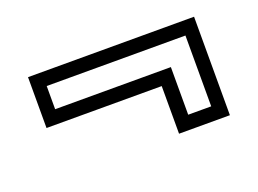

<svg xmlns="http://www.w3.org/2000/svg" viewBox="-55 -556 675 502"><g transform="rotate(-20 282.0 -305.0)"><path d="M513 -441.5V-167.5H371.5V-300H51V-441.5ZM475 -403H89V-338.5H411V-206H475Z"/></g></svg>

Font: Tourney Thin
Style: Regular
Weight: 400
Version: Version 1.015